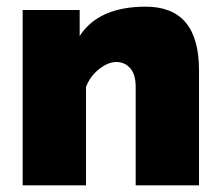

<svg xmlns="http://www.w3.org/2000/svg" viewBox="-20 -556 661 576"><path d="M577 -346V0H387V-296Q387 -333 370.5 -351.5Q354 -370 329 -370Q304 -370 277 -348.5Q250 -327 238 -295V0H48V-526H219V-448Q276 -536 417 -536Q577 -536 577 -346Z"/></svg>

Font: Raleway
Style: Heavy
Weight: 900
Designer: Matt McInerney, Pablo Impallari, Rodrigo Fuenzalida
Foundry: Matt McInerney, Pablo Impallari, Rodrigo Fuenzalida
Version: Version 2.001